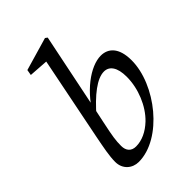

<svg xmlns="http://www.w3.org/2000/svg" viewBox="-222 -834 940 940"><g transform="rotate(-45 247.5 -364.0)"><path d="M168 13C330 13 495 -196 495 -364C495 -454 453 -487 404 -487C331 -487 227 -412 164 -293L176 -288C249 -373 312 -421 360 -421C397 -421 421 -389 421 -324C421 -242 385 -156 331 -104C294 -69 253 -50 212 -50C180 -50 162 -70 162 -104C162 -142 166 -167 182 -243L200 -328L203 -343L283 -733L272 -741L100 -691L95 -662L212 -654L198 -671L109 -226C96 -159 86 -111 86 -69C86 -18 124 13 168 13Z"/></g></svg>

Font: Source Serif Variable
Style: Italic
Weight: 389
Italic angle: -12°
Designer: Frank Grießhammer
Foundry: Adobe Systems Incorporated
Version: Version 3.001;hotconv 1.0.111;makeotfexe 2.5.65597